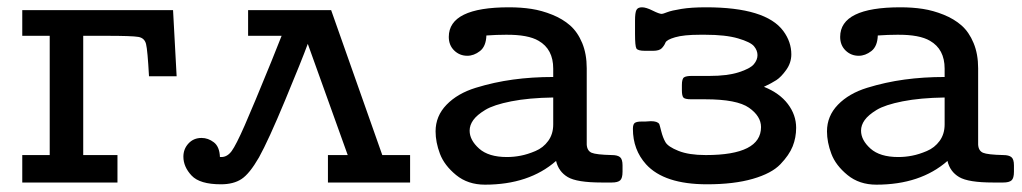

<svg xmlns="http://www.w3.org/2000/svg" viewBox="-20 -500 2801 526"><path d="M41 0V-75.2H116.2V-401.9H41V-472.2H454.1L463.9 -291H388.2Q384.3 -362.8 380.1 -379.4Q376 -396 358.9 -398.9Q341.8 -401.9 270 -401.9H208V-75.2H301.8V0Z M482.4 -70.8Q482.4 -91.8 496.3 -106.9Q510.3 -122.1 532.2 -122.1Q550.3 -122.1 565.9 -110.1Q581.5 -98.1 582.5 -69.8H586.4Q602.5 -69.8 614.5 -85.9Q626.5 -102.1 650.4 -156.5Q674.3 -210.9 723.6 -332Q741.7 -377 751.5 -401.9H659.7V-472.2H887.2L1027.3 -75.2H1103.5V0H878.4V-75.2H932.6L823.2 -379.9Q807.1 -335.9 761.2 -225.6Q715.3 -115.2 689.5 -68.8Q663.6 -23.9 641.6 -9.5Q619.6 4.9 585.4 4.9Q527.3 4.9 504.9 -19Q482.4 -43 482.4 -70.8Z M1173.3 -140.1Q1173.3 -182.1 1203.4 -213.1Q1233.4 -244.1 1283.4 -259.5Q1333.5 -274.9 1385.5 -282Q1437.5 -289.1 1495.6 -289.1V-312Q1495.6 -365.2 1455.6 -388.2Q1426.8 -405.3 1366.2 -404.8Q1340.3 -404.8 1312.5 -402.8Q1311.5 -373 1294.9 -360.1Q1278.3 -347.2 1260.3 -347.2Q1239.3 -347.2 1224.4 -361.6Q1209.5 -376 1209.5 -398.9Q1209.5 -480 1374.5 -480Q1407.7 -480 1436 -475.6Q1464.4 -471.2 1492.9 -459.7Q1521.5 -448.2 1542 -430.2Q1562.5 -412.1 1575 -382.1Q1587.4 -352.1 1587.4 -313V-104Q1588.4 -86.9 1600.8 -81.5Q1613.3 -76.2 1656.2 -75.2Q1671.4 -75.2 1678.5 -69.6Q1685.5 -64 1685.5 -46.9V-29.8Q1685.5 -11.7 1679 -5.9Q1672.4 0 1656.2 0H1628.4Q1560.5 0 1535.4 -14.9Q1510.3 -29.8 1503.4 -59.1Q1429.2 5.9 1308.6 5.9Q1261.7 5.9 1229.5 -20.5Q1197.3 -46.9 1185.3 -78.6Q1173.3 -110.4 1173.3 -140.1ZM1266.6 -142.1Q1266.6 -116.2 1292.5 -93Q1318.4 -69.8 1368.7 -69.8Q1387.7 -69.8 1406.5 -73.5Q1425.3 -77.1 1446.8 -86.2Q1468.3 -95.2 1481.9 -114Q1495.6 -132.8 1495.6 -159.2V-232.9Q1428.7 -231.9 1380.6 -222.4Q1332.5 -212.9 1309.6 -199Q1286.6 -185.1 1276.6 -171.1Q1266.6 -157.2 1266.6 -142.1Z M1713.9 -147Q1713.9 -160.2 1719.5 -163.6Q1725.1 -167 1736.8 -167H1747.1Q1749 -167 1754.9 -167.5Q1760.7 -168 1763.2 -168Q1781.2 -168 1786.1 -160.2Q1787.1 -158.2 1791.5 -140.6Q1795.9 -123 1803 -110.6Q1810.1 -98.1 1838.6 -86.7Q1867.2 -75.2 1913.1 -75.2H1914.1Q2064.9 -75.2 2064.9 -151.9Q2064.9 -181.6 2032 -204.8Q1999 -228 1912.1 -228H1874Q1856 -228 1852.1 -232.9Q1848.1 -237.8 1848.1 -252.9V-267.1Q1848.1 -284.2 1854 -288.1Q1859.9 -292 1875 -292H1923.8Q1972.7 -292 2003.9 -302Q2035.2 -312 2045.2 -324Q2055.2 -335.9 2055.2 -348.9Q2055.2 -361.8 2045.7 -373.3Q2036.1 -384.8 2002 -394.8Q1967.8 -404.8 1912.1 -404.8H1897.9Q1853 -404.8 1829.6 -397.9Q1806.2 -391.1 1803 -383.1Q1799.8 -375 1793 -367.9Q1786.1 -360.8 1769 -360.8H1747.1Q1727.1 -360.8 1723.4 -367.4Q1719.7 -374 1719.7 -407.2V-443.8Q1719.7 -464.8 1723.4 -472.4Q1727.1 -480 1738.8 -480Q1750 -480 1768.1 -470.9Q1786.1 -461.9 1793 -461.9Q1795.9 -461.9 1807.9 -466.6Q1819.8 -471.2 1846.9 -475.6Q1874 -480 1914.1 -480Q2078.1 -480 2126 -415Q2147.9 -385.3 2147.9 -351.1Q2147.9 -328.1 2134 -308.6Q2120.1 -289.1 2106.9 -280.5Q2093.8 -272 2072.8 -262.2Q2115.7 -245.1 2138.4 -215.1Q2161.1 -185.1 2161.1 -149.9Q2161.1 -123 2151.6 -99.1Q2142.1 -75.2 2117.9 -50Q2093.8 -24.9 2042.2 -10Q1990.7 4.9 1917 4.9Q1799.8 4.9 1750 -49.8Q1713.9 -89.8 1713.9 -147Z M2245.6 -140.1Q2245.6 -182.1 2275.6 -213.1Q2305.7 -244.1 2355.7 -259.5Q2405.8 -274.9 2457.8 -282Q2509.8 -289.1 2567.9 -289.1V-312Q2567.9 -365.2 2527.8 -388.2Q2499 -405.3 2438.5 -404.8Q2412.6 -404.8 2384.8 -402.8Q2383.8 -373 2367.2 -360.1Q2350.6 -347.2 2332.5 -347.2Q2311.5 -347.2 2296.6 -361.6Q2281.7 -376 2281.7 -398.9Q2281.7 -480 2446.8 -480Q2480 -480 2508.3 -475.6Q2536.6 -471.2 2565.2 -459.7Q2593.8 -448.2 2614.3 -430.2Q2634.8 -412.1 2647.2 -382.1Q2659.7 -352.1 2659.7 -313V-104Q2660.6 -86.9 2673.1 -81.5Q2685.5 -76.2 2728.5 -75.2Q2743.7 -75.2 2750.7 -69.6Q2757.8 -64 2757.8 -46.9V-29.8Q2757.8 -11.7 2751.2 -5.9Q2744.6 0 2728.5 0H2700.7Q2632.8 0 2607.7 -14.9Q2582.5 -29.8 2575.7 -59.1Q2501.5 5.9 2380.9 5.9Q2334 5.9 2301.8 -20.5Q2269.5 -46.9 2257.6 -78.6Q2245.6 -110.4 2245.6 -140.1ZM2338.9 -142.1Q2338.9 -116.2 2364.7 -93Q2390.6 -69.8 2440.9 -69.8Q2460 -69.8 2478.8 -73.5Q2497.6 -77.1 2519 -86.2Q2540.5 -95.2 2554.2 -114Q2567.9 -132.8 2567.9 -159.2V-232.9Q2501 -231.9 2452.9 -222.4Q2404.8 -212.9 2381.8 -199Q2358.9 -185.1 2348.9 -171.1Q2338.9 -157.2 2338.9 -142.1Z"/></svg>

Font: CMU Concrete
Style: Bold
Weight: 700
Version: Version 0.7.0